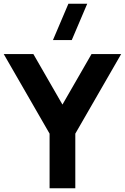

<svg xmlns="http://www.w3.org/2000/svg" viewBox="-20 -1010 670 1030"><path d="M246 0H384V-293L630 -720H471L315 -449L159 -720H0L246 -293ZM264 -795H365L448 -990H347Z"/></svg>

Font: Eudonet ExtraBold
Style: Regular
Weight: 800
Designer: Mikhail Sharanda
Foundry: Mikhail Sharanda
Version: Version 4.503;Glyphs 3.1.2 (3151)